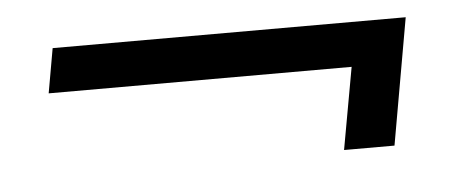

<svg xmlns="http://www.w3.org/2000/svg" viewBox="-29 -330 710 292"><g transform="rotate(-5 326.0 -183.5)"><path d="M486.5 -87.5 509 -212.5H46.5L58.5 -280.5H597.5L563.5 -87.5Z"/></g></svg>

Font: Anybody UltraExpanded Regular
Style: Italic
Weight: 400
Width: 9
Italic angle: -10°
Designer: Tyler Finck
Foundry: Etcetera Type Company
Version: Version 1.010; ttfautohint (v1.8.3) -l 8 -r 50 -G 200 -x 14 